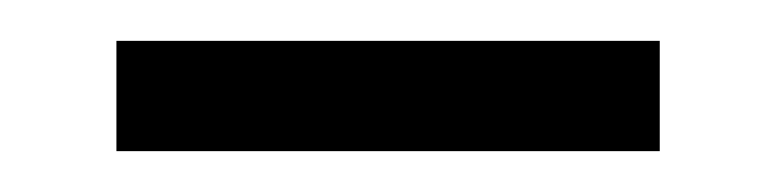

<svg xmlns="http://www.w3.org/2000/svg" viewBox="-20 -313 380 94"><path d="M37 -293H303V-239H37Z"/></svg>

Font: Sarabun Light
Style: Regular
Weight: 300
Designer: Suppakit Chalermlarp | Katatrad Co.,Ltd.
Foundry: Cadson Demak Co.,Ltd.
Version: Version 1.000; ttfautohint (v1.6)